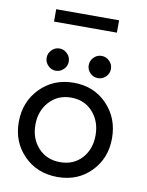

<svg xmlns="http://www.w3.org/2000/svg" viewBox="-84 -799 669 872"><g transform="rotate(10 250.0 -363.0)"><path d="M104 -680.5V-737.5H394V-680.5ZM150.5 -564.5Q171 -564.5 186.2 -549.2Q201.5 -534 201.5 -513Q201.5 -492 186.2 -477Q171 -462 150.5 -462Q129.5 -462 114.5 -477.2Q99.5 -492.5 99.5 -513Q99.5 -534 114.5 -549.2Q129.5 -564.5 150.5 -564.5ZM293.5 -513Q293.5 -534 308.5 -549.2Q323.5 -564.5 344.5 -564.5Q365.5 -564.5 380.8 -549.2Q396 -534 396 -513Q396 -492 380.8 -477Q365.5 -462 344.5 -462Q323.5 -462 308.5 -477.2Q293.5 -492.5 293.5 -513ZM241.5 12Q147.5 12 86.5 -49.8Q25.5 -111.5 25.5 -204Q25.5 -297 86.8 -359.8Q148 -422.5 241.5 -422.5Q334.5 -422.5 395 -359.8Q455.5 -297 455.5 -204Q455.5 -111.5 395.2 -49.8Q335 12 241.5 12ZM379.5 -204.5Q379.5 -268.5 341.2 -311.2Q303 -354 241.5 -354Q179.5 -354 140.8 -311.2Q102 -268.5 102 -204.5Q102 -140.5 140.8 -98.5Q179.5 -56.5 241.5 -56.5Q303.5 -56.5 341.5 -98.2Q379.5 -140 379.5 -204.5Z"/></g></svg>

Font: League Spartan
Style: Regular
Weight: 350
Foundry: The League of Moveable Type
Version: Version 2.002